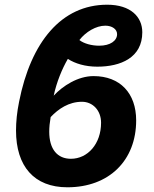

<svg xmlns="http://www.w3.org/2000/svg" viewBox="-20 -785 652 815"><path d="M266 10C443 10 558 -104 558 -274C558 -389 490 -462 377 -462C310 -462 246 -420 208 -379C220 -436 244 -494 268 -535C299 -515 342 -502 393 -502C492 -502 584 -540 584 -648C584 -713 535 -765 435 -765C241 -765 111 -607 61 -353C52 -309 48 -268 48 -231C48 -79 125 10 266 10ZM401 -591C369 -591 336 -600 317 -615C344 -650 388 -676 427 -676C456 -676 477 -661 477 -640C477 -612 448 -591 401 -591ZM281 -111C224 -111 189 -151 189 -226C189 -245 191 -265 195 -288C228 -323 272 -353 328 -353C373 -353 409 -317 409 -264C409 -174 352 -111 281 -111Z"/></svg>

Font: BC Sans
Style: Bold Italic
Weight: 700
Italic angle: -12°
Designer: Monotype Design Team
Province of B.C.
Foundry: Monotype Imaging Inc.
Version: Version 2.000;GOOG;noto-source:20170915:90ef993387c0